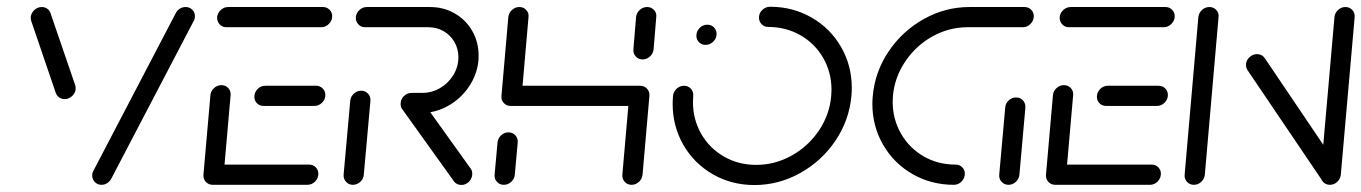

<svg xmlns="http://www.w3.org/2000/svg" viewBox="-20 -539 3971 560"><path d="M200.7 -279.6Q199.6 -267.4 190.2 -258.7Q180.7 -250 168.5 -250Q159.6 -250 153 -254.6Q146.3 -259.3 143 -267L71.5 -476.7Q71.1 -477.8 70.4 -480.6Q69.6 -483.3 69.6 -486.3Q69.6 -499.3 79.3 -508.9Q88.9 -518.5 101.9 -518.5Q110.4 -518.5 117.4 -513.9Q124.4 -509.3 127 -501.5L198.9 -291.9Q200.7 -287.4 200.7 -279.6ZM275.9 0Q264.4 0 256.7 -8Q248.9 -15.9 248.9 -27.4Q248.9 -34.8 253 -41.9L493.3 -501.9Q497.8 -509.6 505.2 -514.1Q512.6 -518.5 521.5 -518.5Q533 -518.5 540.7 -510.7Q548.5 -503 548.5 -491.9Q548.5 -483 544.4 -476.7L304.1 -17Q299.6 -9.3 292.2 -4.6Q284.8 0 275.9 0Z M573.3 -28.5 593.7 -261.5Q594.8 -273.7 604.3 -282.2Q613.7 -290.7 625.6 -290.7Q637.8 -290.7 645.7 -282.2Q653.7 -273.7 652.6 -261.5L632.2 -28.5ZM908.5 -32.2Q908.5 -19.3 899.1 -9.6Q889.6 0 876.7 0H600.4Q588.9 0 581.1 -7.8Q573.3 -15.6 573.3 -27Q573.3 -40 582.8 -49.4Q592.2 -58.9 605.2 -58.9H881.9Q893.3 -58.9 900.9 -51.1Q908.5 -43.3 908.5 -32.2ZM721.9 -256.7Q721.9 -269.6 731.3 -279.3Q740.7 -288.9 753.7 -288.9H901.9Q913.3 -288.9 921.1 -281.1Q928.9 -273.3 928.9 -261.9Q928.9 -248.9 919.3 -239.4Q909.6 -230 896.7 -230H748.9Q737.4 -230 729.6 -237.6Q721.9 -245.2 721.9 -256.7ZM613.3 -489.3Q614.8 -501.5 624.1 -510Q633.3 -518.5 645.6 -518.5H921.9Q933.3 -518.5 941.1 -510.7Q948.9 -503 948.9 -491.9Q948.9 -478.9 939.3 -469.3Q929.6 -459.6 917 -459.6H640.4Q628.1 -459.6 620.4 -468.3Q612.6 -477 613.3 -489.3Z M1009.3 0Q997 0 989.3 -8.7Q981.5 -17.4 982.2 -29.6L1001.5 -244.8Q1002.6 -257 1011.9 -265.7Q1021.1 -274.4 1033.3 -274.4Q1045.6 -274.4 1053.5 -265.7Q1061.5 -257 1060.4 -244.8L1041.1 -29.6Q1040.4 -17.4 1030.9 -8.7Q1021.5 0 1009.3 0ZM1357.4 -32.2Q1357.4 -18.9 1348.1 -9.3Q1338.9 0.4 1325.6 0.4Q1312.2 0.4 1304.4 -9.6L1154.1 -219.3Q1148.5 -225.9 1148.5 -235.6Q1148.5 -248.9 1158 -258.5Q1167.4 -268.1 1180.4 -268.1Q1187 -268.1 1192.6 -265.4Q1198.1 -262.6 1201.9 -257.8L1351.9 -48.5Q1357.4 -41.9 1357.4 -32.2ZM1148.5 -236.3Q1148.5 -249.3 1158 -258.7Q1167.4 -268.1 1180.4 -268.1H1212.2Q1239.6 -268.1 1263.9 -282.4Q1288.1 -296.7 1302.6 -320.6Q1317 -344.4 1317 -372.2Q1317 -396.3 1305.6 -416.3Q1294.1 -436.3 1273.9 -448Q1253.7 -459.6 1229.3 -459.6H1044.8Q1032.6 -459.6 1024.8 -468.3Q1017 -477 1017.8 -489.3Q1019.3 -501.5 1028.5 -510Q1037.8 -518.5 1050 -518.5H1234.1Q1274.1 -518.5 1306.5 -499.8Q1338.9 -481.1 1357.4 -448.7Q1375.9 -416.3 1375.9 -377Q1375.9 -368.5 1375.6 -364.1Q1371.9 -321.9 1347.8 -286.3Q1323.7 -250.7 1286.5 -230Q1249.3 -209.3 1207.4 -209.3H1175.2Q1163.7 -209.3 1156.1 -217Q1148.5 -224.8 1148.5 -236.3Z M1449.6 0Q1437.4 0 1429.4 -8.7Q1421.5 -17.4 1422.6 -29.6L1431.1 -123.3Q1432.2 -135.6 1441.5 -144.3Q1450.7 -153 1463 -153Q1475.2 -153 1483.1 -144.3Q1491.1 -135.6 1490 -123.3L1481.5 -29.6Q1480.4 -17.4 1471.1 -8.7Q1461.9 0 1449.6 0ZM1494.8 -518.5Q1507 -518.5 1515 -509.8Q1523 -501.1 1521.5 -489.3L1501.5 -259.3Q1500.4 -247 1491.1 -238.5Q1481.9 -230 1469.6 -230Q1457.4 -230 1449.4 -238.5Q1441.5 -247 1442.6 -259.3L1462.6 -489.3Q1464.1 -501.5 1473.3 -510Q1482.6 -518.5 1494.8 -518.5ZM1842.2 -230H1469.6L1474.4 -288.9H1847ZM1847 -288.9Q1859.3 -288.9 1867.2 -280.2Q1875.2 -271.5 1874.1 -259.3L1854.1 -29.6Q1853 -17.4 1843.7 -8.7Q1834.4 0 1822.2 0Q1810 0 1802 -8.7Q1794.1 -17.4 1795.2 -29.6L1815.2 -259.3Q1816.3 -271.5 1825.7 -280.2Q1835.2 -288.9 1847 -288.9ZM1854.1 -365.6Q1842.2 -365.6 1834.3 -374.3Q1826.3 -383 1827.4 -395.2L1835.2 -489.3Q1836.7 -501.5 1845.9 -510Q1855.2 -518.5 1867.4 -518.5Q1879.6 -518.5 1887.6 -509.8Q1895.6 -501.1 1894.1 -489.3L1886.3 -395.2Q1885.2 -383 1875.7 -374.3Q1866.3 -365.6 1854.1 -365.6Z M2011.1 -434.8Q2011.1 -447.8 2020.6 -457.4Q2030 -467 2043 -467Q2054.4 -467 2062.2 -459.3Q2070 -451.5 2070 -440Q2070 -427 2060.4 -417.6Q2050.7 -408.1 2037.8 -408.1Q2026.3 -408.1 2018.7 -415.9Q2011.1 -423.7 2011.1 -434.8ZM2193.7 -487.8Q2193.7 -500.7 2203.3 -510Q2213 -519.3 2225.9 -519.3Q2292.6 -519.3 2347.2 -487.8Q2401.9 -456.3 2433.1 -402Q2464.4 -347.8 2464.4 -282.2Q2464.4 -271.1 2463.3 -259.3Q2457 -188.5 2416.9 -128.9Q2376.7 -69.3 2313.9 -34.3Q2251.1 0.7 2180.4 0.7Q2113.7 0.7 2059.1 -30.7Q2004.4 -62.2 1973.1 -116.5Q1941.9 -170.7 1941.9 -236.3Q1941.9 -247.8 1943 -259.3Q1944.1 -271.5 1953.5 -280.2Q1963 -288.9 1975.2 -288.9Q1987 -288.9 1995 -280.2Q2003 -271.5 2001.9 -259.3Q2001.1 -247.4 2001.1 -241.5Q2001.1 -190.7 2025.2 -148.7Q2049.3 -106.7 2091.5 -82.4Q2133.7 -58.1 2185.6 -58.1Q2240.4 -58.1 2288.9 -85.2Q2337.4 -112.2 2368.5 -158.3Q2399.6 -204.4 2404.4 -259.3Q2405.2 -271.1 2405.2 -277Q2405.2 -327.8 2381.1 -369.8Q2357 -411.9 2314.8 -436.1Q2272.6 -460.4 2220.7 -460.4Q2209.3 -460.4 2201.5 -468.3Q2193.7 -476.3 2193.7 -487.8Z M2794.1 -32.2Q2794.1 -19.3 2784.6 -9.6Q2775.2 0 2762.2 0Q2695.9 0 2641.5 -31.3Q2587 -62.6 2555.7 -116.9Q2524.4 -171.1 2524.4 -236.3Q2524.4 -247.8 2525.6 -259.3Q2531.9 -329.6 2571.9 -389.1Q2611.9 -448.5 2674.4 -483.5Q2737 -518.5 2807.4 -518.5H2968.1Q2979.6 -518.5 2987.4 -510.7Q2995.2 -503 2995.2 -491.9Q2995.2 -478.9 2985.7 -469.3Q2976.3 -459.6 2963.3 -459.6H2802.2Q2747.8 -459.6 2699.6 -432.8Q2651.5 -405.9 2620.4 -359.8Q2589.3 -313.7 2584.4 -259.3Q2583.7 -247.4 2583.7 -241.9Q2583.7 -191.5 2607.8 -149.4Q2631.9 -107.4 2673.7 -83.1Q2715.6 -58.9 2767 -58.9Q2778.5 -58.9 2786.3 -51.3Q2794.1 -43.7 2794.1 -32.2ZM2921.5 0Q2909.3 0 2901.3 -8.7Q2893.3 -17.4 2894.4 -29.6L2911.9 -225.2Q2912.6 -237.4 2922 -246.1Q2931.5 -254.8 2943.7 -254.8Q2955.9 -254.8 2963.7 -246.1Q2971.5 -237.4 2970.7 -225.2L2953.3 -29.6Q2952.2 -17.4 2943 -8.7Q2933.7 0 2921.5 0Z M3030.7 -28.5 3051.1 -261.5Q3052.2 -273.7 3061.7 -282.2Q3071.1 -290.7 3083 -290.7Q3095.2 -290.7 3103.1 -282.2Q3111.1 -273.7 3110 -261.5L3089.6 -28.5ZM3365.9 -32.2Q3365.9 -19.3 3356.5 -9.6Q3347 0 3334.1 0H3057.8Q3046.3 0 3038.5 -7.8Q3030.7 -15.6 3030.7 -27Q3030.7 -40 3040.2 -49.4Q3049.6 -58.9 3062.6 -58.9H3339.3Q3350.7 -58.9 3358.3 -51.1Q3365.9 -43.3 3365.9 -32.2ZM3179.3 -256.7Q3179.3 -269.6 3188.7 -279.3Q3198.1 -288.9 3211.1 -288.9H3359.3Q3370.7 -288.9 3378.5 -281.1Q3386.3 -273.3 3386.3 -261.9Q3386.3 -248.9 3376.7 -239.4Q3367 -230 3354.1 -230H3206.3Q3194.8 -230 3187 -237.6Q3179.3 -245.2 3179.3 -256.7ZM3070.7 -489.3Q3072.2 -501.5 3081.5 -510Q3090.7 -518.5 3103 -518.5H3379.3Q3390.7 -518.5 3398.5 -510.7Q3406.3 -503 3406.3 -491.9Q3406.3 -478.9 3396.7 -469.3Q3387 -459.6 3374.4 -459.6H3097.8Q3085.6 -459.6 3077.8 -468.3Q3070 -477 3070.7 -489.3Z M3462.2 0Q3450 0 3442 -8.7Q3434.1 -17.4 3435.2 -29.6L3475.2 -489.3Q3476.7 -501.5 3485.9 -510Q3495.2 -518.5 3507.4 -518.5Q3519.6 -518.5 3527.6 -509.8Q3535.6 -501.1 3534.1 -489.3L3494.1 -29.6Q3493 -17.4 3483.7 -8.7Q3474.4 0 3462.2 0ZM3614.1 -350Q3614.1 -362.2 3623.9 -371.7Q3633.7 -381.1 3646.3 -381.1Q3660.4 -381.1 3668.5 -370L3887.4 -45.9L3838.5 -9.3L3619.3 -333.3Q3614.1 -340.4 3614.1 -350ZM3858.9 0Q3846.7 0 3838.7 -8.7Q3830.7 -17.4 3831.9 -29.6L3872.2 -489.3Q3873.3 -501.1 3882.6 -509.8Q3891.9 -518.5 3904.1 -518.5Q3916.3 -518.5 3924.3 -509.8Q3932.2 -501.1 3931.1 -489.3L3890.7 -29.6Q3889.6 -17.4 3880.4 -8.7Q3871.1 0 3858.9 0Z"/></svg>

Font: 26F Galaxy Sans Medium
Style: Italic
Weight: 500
Italic angle: -5°
Designer: C₂₉H₂₅N₃O₅
Version: Version 1.200